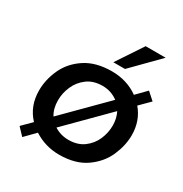

<svg xmlns="http://www.w3.org/2000/svg" viewBox="-149 -717 816 856"><g transform="rotate(30 259.0 -289.0)"><path d="M479 -376Q479 -376 457 -354Q502 -301 502 -227Q502 -175 478.5 -120.5Q455 -66 401.5 -28Q348 10 264 10Q193 10 134 -28L83 24L48 -13Q95 -60 95 -60Q44 -114 44 -194Q44 -250 69 -304.5Q94 -359 148 -394.5Q202 -430 284 -430Q361 -430 420 -388Q459 -427 469 -438L507 -404ZM158 -125 359 -327Q324 -353 280 -353Q233 -353 201.5 -329.5Q170 -306 154.5 -270.5Q139 -235 139 -198Q139 -155 158 -125ZM392 -288 194 -89Q227 -68 267 -68Q314 -68 345.5 -91.5Q377 -115 392 -150Q407 -185 407 -222Q407 -258 392 -288ZM328 -468H268L357 -602H460Z"/></g></svg>

Font: Josefin Sans
Style: Italic
Weight: 400
Italic angle: -7°
Designer: Santiago Orozco
Foundry: Typemade
Version: Version 2.000